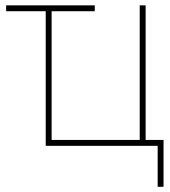

<svg xmlns="http://www.w3.org/2000/svg" viewBox="-20 -556 648 732"><path d="M341.3 -535.6V-513.2H3.4V-535.6ZM154.3 0V-535.6H176.8V-22.5H512.7V-535.6H535.2V0ZM581.1 156.2V0H528.3V-22.5H603.5V156.2Z"/></svg>

Font: Inter 20pt Thin
Style: Regular
Weight: 250
Version: Version 4.001;git-66647c0bb